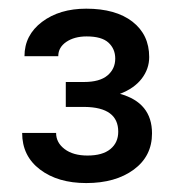

<svg xmlns="http://www.w3.org/2000/svg" viewBox="-20 -736 407 436"><path d="M129.4 -549.8H170.4Q206.5 -549.8 224.1 -564.7Q241.7 -579.6 241.7 -603Q241.7 -625 226.3 -639.2Q210.9 -653.3 176.8 -653.3Q148.9 -653.3 130.6 -640.9Q112.3 -628.4 112.3 -608.4H35.6Q35.6 -656.2 75.4 -686.3Q115.2 -716.3 175.8 -716.3Q242.7 -716.3 280.8 -686.8Q318.8 -657.2 318.8 -606.4Q318.8 -579.6 301.8 -557.4Q284.7 -535.2 252.4 -522.9Q325.2 -502.9 325.2 -433.1Q325.2 -381.3 283.7 -350.8Q242.2 -320.3 175.8 -320.3Q111.3 -320.3 70.8 -351.1Q30.3 -381.8 30.3 -434.1H107.4Q107.4 -412.1 126.7 -397.5Q146 -382.8 178.7 -382.8Q212.9 -382.8 230.7 -397.5Q248.5 -412.1 248.5 -437Q248.5 -492.2 172.4 -493.2H129.4Z"/></svg>

Font: f72954
Style: 9700840
Weight: 400
Designer: Google
Version: Version 2.137; 2017